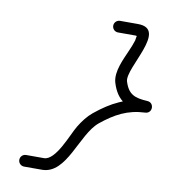

<svg xmlns="http://www.w3.org/2000/svg" viewBox="-78 -634 727 815"><g transform="rotate(10 285.5 -226.0)"><path d="M373.9 -516C373.9 -516 373.9 -516 373.9 -516C399.5 -516 425.2 -516 450.9 -516C453.1 -516 458.2 -513.1 457.5 -515.2C454.6 -523.9 452.4 -497.8 451.6 -495.3C447 -479.9 440.6 -465 434.3 -450.3C416.5 -408.5 386.2 -350.3 399.6 -304C399.6 -304 399.7 -304 399.7 -303.9C399.7 -303.8 399.7 -303.8 399.7 -303.8C422.5 -228.5 469.7 -205.4 544.5 -201C560.3 -200.1 568.4 -212.9 568.5 -225.8C568.6 -238.7 560.8 -251.6 544.9 -251C457.9 -247.3 395.5 -214.6 328.6 -160.4C328.6 -160.4 328.6 -160.4 328.6 -160.4C328.6 -160.4 328.5 -160.4 328.5 -160.4C305.5 -141.5 287.5 -117.5 272.1 -92.2C248.9 -54.2 208.1 64 157.1 64C131.5 64 105.8 64 80.1 64C66.3 64 55.1 75.1 55.1 89C55.1 102.8 66.3 114 80.1 114C80.1 114 80.1 114 80.1 114C105.8 114 131.5 114 157.1 114C263.9 114 287.2 -62 360.2 -121.6C360.2 -121.6 360.2 -121.6 360.1 -121.6C360.1 -121.6 360.1 -121.6 360.1 -121.6C418.7 -169 470.9 -197.8 547.1 -201C562.9 -201.7 570.9 -213.7 571 -225.8C571.1 -237.9 563.3 -250 547.5 -251C493.4 -254.1 464.1 -263.6 447.6 -318.2C447.6 -318.2 447.6 -318.2 447.6 -318.1C447.6 -318 447.6 -318 447.6 -318C431.2 -374.7 583.3 -566 450.9 -566C425.2 -566 399.5 -566 373.9 -566C360.1 -566 348.9 -554.8 348.9 -541C348.9 -527.1 360.1 -516 373.9 -516Z"/></g></svg>

Font: FRB American Cursive Guidelines Semibold
Style: Italic
Weight: 600
Italic angle: -25°
Version: Version 2.0;Modular Font Editor K font №1